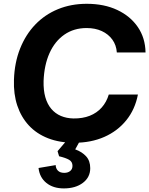

<svg xmlns="http://www.w3.org/2000/svg" viewBox="-20 -758 802 1032"><path d="M380.4 9.3Q300.1 9.3 238.4 -14.8Q176.6 -38.9 135.1 -83.7Q93.6 -128.6 72.9 -190.6Q52.3 -252.7 55 -329Q58 -421.4 88 -496.9Q118 -572.3 169.7 -626.1Q221.4 -679.9 291.6 -708.7Q361.9 -737.6 446.3 -737.6Q540.1 -737.6 610.6 -704.3Q681.1 -671 721 -612.4Q760.9 -553.9 762.3 -475.9H608Q605.3 -515.4 583.9 -545.1Q562.4 -574.7 527.1 -591Q491.7 -607.3 445.6 -607.3Q377.1 -607.3 326 -571.9Q274.9 -536.4 246.2 -472.6Q217.6 -408.7 214.3 -323.3Q213 -273.1 223.6 -235.6Q234.3 -198.1 255.7 -172.9Q277.1 -147.6 307.4 -134.8Q337.7 -122 374.7 -121.3Q423.7 -120.6 462.1 -135.6Q500.4 -150.7 526.6 -180Q552.7 -209.3 564.7 -249.9H721.3Q706.1 -170.3 659.1 -111.9Q612.1 -53.6 540.7 -22.1Q469.3 9.3 380.4 9.3ZM323 254.7Q265.9 254.7 229.4 225.3Q192.9 195.9 187.1 145L279.4 129.4Q279.6 147.3 291.3 159.2Q303 171.1 325.3 171.1Q345 171.1 357.3 161.1Q369.6 151.1 369.6 133.3Q369.6 111.4 351.4 100.9Q333.1 90.3 297.6 81.9L289.4 54.6L352.6 -19.6L416.7 -13.7L384.3 44.9Q421 58.1 443 82.4Q465 106.6 465 146.1Q465 194.9 425.5 224.8Q386 254.7 323 254.7Z"/></svg>

Font: Mona Sans
Style: Italic
Weight: 200
Italic angle: -11.6951°
Designer: Deni Anggara
Foundry: GitHub
Version: Version 2.000